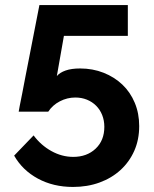

<svg xmlns="http://www.w3.org/2000/svg" viewBox="-20 -730 609 760"><path d="M297 -459Q347 -459 390 -442Q433 -425 464.5 -395Q496 -365 513.5 -323Q531 -281 531 -231Q531 -177 511.5 -133Q492 -89 457 -57Q422 -25 374 -7.5Q326 10 269 10Q191 10 130 -23Q69 -56 36 -114L113 -194Q142 -155 183.5 -132Q225 -109 270 -109Q324 -109 358.5 -141.5Q393 -174 393 -228Q393 -253 384.5 -274.5Q376 -296 360.5 -311.5Q345 -327 324 -335.5Q303 -344 278 -344Q246 -344 217 -329Q188 -314 171 -288H54Q54 -291 58 -310.5Q62 -330 68 -360.5Q74 -391 81 -428.5Q88 -466 96 -505Q114 -596 136 -710H486V-588H233L205 -429Q217 -443 240 -451Q263 -459 297 -459Z"/></svg>

Font: PTCRaleway
Style: Bold
Weight: 700
Designer: Matt McInerney, Pablo Impallari, Rodrigo Fuenzalida
Foundry: Matt McInerney, Pablo Impallari, Rodrigo Fuenzalida
Version: Version 3.000g; ttfautohint (v1.5) -l 8 -r 28 -G 28 -x 14 -D